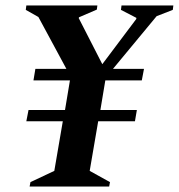

<svg xmlns="http://www.w3.org/2000/svg" viewBox="-20 -680 652 700"><path d="M88 0 91 -16 178 -57 209 -238H76L84 -279H217L235 -387H102L109 -429H222L120 -618L74 -644L76 -660H335L333 -645L268 -617L267 -614L353 -446L477 -611V-615L421 -644L423 -660H612L610 -644L551 -621L392 -429H505L497 -387H364L346 -279H479L472 -238H338L307 -57L381 -16L378 0Z"/></svg>

Font: Spectral
Style: Bold Italic
Weight: 700
Italic angle: -10°
Designer: Jean-Baptiste Levee
Foundry: Production Type
Version: Version 2.001